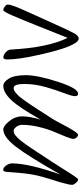

<svg xmlns="http://www.w3.org/2000/svg" viewBox="337 -880 530 1245"><g transform="rotate(-90 602.5 -258.0)"><path d="M667 -502Q693 -502 715 -466Q737 -430 737 -355.5Q737 -281 694.5 -149Q652 -17 617 -17Q601 -17 601 -37Q601 -57 620.5 -107.5Q640 -158 660 -227.5Q680 -297 680 -366Q680 -435 654 -435Q639 -435 626 -424Q613 -413 605 -405Q597 -397 585.5 -381Q574 -365 565 -353Q556 -341 541 -318Q526 -295 515.5 -279Q505 -263 486.5 -233.5Q468 -204 457 -188Q446 -172 422 -126Q366 -17 350 -17Q342 -17 333 -27Q324 -37 324 -48.5Q324 -60 338 -96Q352 -132 369.5 -172Q387 -212 401 -270Q415 -328 415 -379Q415 -402 401.5 -418.5Q388 -435 378 -435Q368 -435 360.5 -432Q353 -429 344 -421.5Q335 -414 327 -405.5Q319 -397 307.5 -382Q296 -367 286.5 -354Q277 -341 263 -319.5Q249 -298 237.5 -281Q226 -264 208 -236Q190 -208 172.5 -182Q155 -156 126 -109Q69 -17 62 -17Q51 -17 38.5 -31.5Q26 -46 26 -55.5Q26 -65 28.5 -77Q31 -89 36 -107.5Q41 -126 46 -144Q61 -189 78 -249.5Q95 -310 101.5 -378.5Q108 -447 109.5 -475Q111 -503 123 -503Q137 -503 151 -484.5Q165 -466 165 -445Q165 -338 93 -132Q214 -345 275.5 -423.5Q337 -502 385 -502Q408 -502 439 -463.5Q470 -425 470 -378.5Q470 -332 449 -260Q525 -396 574.5 -449Q624 -502 667 -502Z M1159 -502Q1170 -502 1182.5 -492.5Q1195 -483 1195 -471Q1195 -448 1151 -351.5Q1107 -255 1065.5 -162.5Q1024 -70 1008 -41.5Q992 -13 975 -13Q926 -13 869 -270Q839 -401 839 -477Q839 -502 852.5 -502Q866 -502 883.5 -488Q901 -474 903 -455Q916 -211 979 -85Q1000 -136 1050 -262.5Q1100 -389 1125 -445.5Q1150 -502 1159 -502Z"/></g></svg>

Font: Kalam Light
Style: Regular
Weight: 300
Version: Version 2.001;PS 1.0;hotconv 1.0.79;makeotf.lib2.5.61930; tt